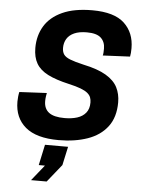

<svg xmlns="http://www.w3.org/2000/svg" viewBox="-63 -775 796 1077"><g transform="rotate(5 335.0 -236.5)"><path d="M287 16Q161.8 16 100.2 -36Q38.6 -88 38.6 -179.2Q38.6 -193.2 40.3 -208.4Q42 -223.6 44.6 -233.6L198.8 -241.4Q197.4 -235 195.4 -222.3Q193.4 -209.6 193.4 -195.2Q193.4 -152.8 221.5 -131.4Q249.6 -110 309.6 -110Q350.2 -110 380.9 -119.8Q411.6 -129.6 429.4 -151.6Q447.2 -173.6 447.2 -209.2Q447.2 -225 442.4 -237.9Q437.6 -250.8 424.3 -262.1Q411 -273.4 385 -283.4Q359 -293.4 317.2 -302.8Q243.8 -319.4 198.6 -342.3Q153.4 -365.2 132.9 -400.4Q112.4 -435.6 112.4 -488Q112.4 -557.6 144.9 -611.3Q177.4 -665 244.4 -695.5Q311.4 -726 413.2 -726Q536.8 -726 593.4 -673.1Q650 -620.2 650 -532.8Q650 -519.2 649 -506.8Q648 -494.4 646 -485.6L493 -478.4Q495 -484.2 495.7 -495.4Q496.4 -506.6 496.4 -517.6Q496.4 -555.4 472.4 -577.7Q448.4 -600 393.2 -600Q349.8 -600 321.9 -587.4Q294 -574.8 280.6 -552.7Q267.2 -530.6 267.2 -502Q267.2 -479.6 276.9 -465.1Q286.6 -450.6 312.9 -440.1Q339.2 -429.6 389.2 -418Q471 -400.8 517.5 -373.2Q564 -345.6 583 -308.2Q602 -270.8 602 -224Q602 -140 561.5 -86.8Q521 -33.6 449.8 -8.8Q378.6 16 287 16ZM153 253.2 223.6 165.2H188.8L213.8 48.8H343.8L321 153.6L241 253.2Z"/></g></svg>

Font: Geist
Style: Italic
Weight: 400
Italic angle: -12°
Designer: Basement.studio, Andrés Briganti, Mateo Zaragoza
Foundry: Basement.studio, Vercel, Andrés Briganti, Guido Ferreyra, Mateo Zaragoza
Version: Version 1.500